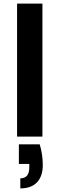

<svg xmlns="http://www.w3.org/2000/svg" viewBox="-20 -760 331 1068"><path d="M216 0V-740H75V0ZM85 152H143V171C143 212 126 232 93 232V288C176 288 218 239 218 158C218 118 212 80 201 43H85Z"/></svg>

Font: Matrixport Bold
Style: Regular
Weight: 600
Designer: Ninad Kale (Devanagari), Jonny Pinhorn (Latin)
Foundry: Indian Type Foundry
Version: Version 2.000;PS 1.0;hotconv 1.0.79;makeotf.lib2.5.61930; tt